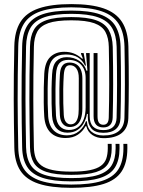

<svg xmlns="http://www.w3.org/2000/svg" viewBox="-20 -761 687 924"><path d="M323.1 142.9Q226.3 142.9 166.3 123.2Q106.3 103.5 78.2 60.6Q50.1 17.7 48.9 -51.7Q47.7 -112.7 47 -168.4Q46.2 -224.1 46.1 -280.6Q46 -337.2 46.6 -400.1Q47.3 -463.1 48.9 -538.2Q50.3 -610.8 78.5 -655.5Q106.6 -700.2 166.6 -720.7Q226.5 -741.3 323.1 -741.3Q418.7 -741.3 478.6 -720.7Q538.4 -700 567.2 -655.2Q595.9 -610.4 597.9 -537.5Q599 -485.7 599.4 -440.6Q599.9 -395.6 599.8 -354.4Q599.8 -313.2 599.2 -273.5Q598.7 -233.7 597.6 -192.3Q596.1 -144.9 565.3 -120.3Q534.6 -95.7 476.7 -96.1Q446.8 -96.3 424.5 -111.2Q402.2 -126.1 395.4 -153.6H391.4Q378.7 -128.9 354.7 -112.9Q330.7 -96.8 295.5 -96.8Q249.8 -96.8 223.3 -122.9Q196.7 -149 193 -200.2Q191 -230.4 190.5 -267.2Q190 -304 190.7 -340.5Q191.4 -377 193 -406.2Q196.3 -462.8 222.5 -487.3Q248.6 -511.7 289.3 -511.7Q314.7 -511.7 335 -503.8Q355.3 -495.9 374.6 -478.9H379.4L369.9 -501.6V-505.6H382.5L393.7 -445.4H389Q377.1 -471.1 354.7 -484.9Q332.3 -498.8 297.1 -498.8Q255.7 -498.8 235.2 -477Q214.8 -455.3 211.8 -405Q209.8 -370.8 209.3 -333.8Q208.8 -296.7 209.5 -262.3Q210.1 -228 211.8 -201.7Q215.1 -156.1 238.8 -132.9Q262.6 -109.7 302.7 -109.7Q336.7 -109.7 360.6 -129.8Q384.5 -149.9 393.5 -177.5H398.2Q399.9 -144 421 -126.6Q442.1 -109.2 476.7 -109Q525.5 -108.7 551.5 -130.1Q577.6 -151.5 578.8 -193Q579.8 -234.1 580.4 -273.6Q580.9 -313.1 581 -354.1Q581 -395 580.6 -440Q580.2 -485 579.1 -537Q577.3 -604.1 551.4 -645.6Q525.4 -687.2 469.8 -706.4Q414.2 -725.7 323.1 -725.7Q231.5 -725.7 175.8 -706.6Q120.2 -687.6 94.7 -646.2Q69.1 -604.7 67.8 -537.8Q66.1 -462.8 65.5 -400Q64.8 -337.2 64.9 -280.8Q65 -224.3 65.8 -168.7Q66.5 -113.1 67.8 -52.1Q68.9 11.5 94.4 51.2Q119.9 90.8 175.6 109.1Q231.4 127.3 323.1 127.3Q415 127.3 469.9 109.9Q524.9 92.5 549.3 54.3Q573.7 16.1 574 -46.1Q574.1 -51.1 574 -56.8Q573.9 -62.4 573.7 -68.5H592.6Q592.8 -62.4 592.9 -56.9Q593 -51.4 592.9 -45.9Q592.6 22.8 565.1 64.3Q537.6 105.8 478.3 124.4Q418.9 142.9 323.1 142.9ZM323.1 111.8Q236.3 111.8 184.8 94.8Q133.3 77.8 110.5 41.6Q87.6 5.4 86.6 -52.5Q85.4 -113.3 84.6 -168.8Q83.9 -224.3 83.8 -280.8Q83.6 -337.2 84.3 -399.9Q85 -462.5 86.6 -537.4Q87.7 -598.6 110.6 -636.6Q133.5 -674.6 185 -692.4Q236.5 -710.1 323.1 -710.1Q409.2 -710.1 460.6 -692.2Q512 -674.3 535.3 -636Q558.6 -597.6 560.3 -536.3Q561.3 -484.9 561.8 -440.2Q562.2 -395.4 562.1 -354.6Q562.1 -313.8 561.5 -274.3Q561 -234.8 559.9 -193.6Q559 -158.2 537.7 -139.9Q516.5 -121.6 476.7 -121.9Q436.7 -122.1 419.6 -143.3Q402.4 -164.5 402.7 -197.4L402.8 -212.6H398.4Q394.6 -189 383.2 -168.5Q371.9 -147.9 352.3 -135.2Q332.7 -122.5 304 -122.5Q272.2 -122.5 252.8 -142.9Q233.4 -163.2 230.5 -203.2Q229 -229 228.3 -263Q227.6 -297 228.1 -333.6Q228.7 -370.3 230.7 -403.9Q233.1 -447.9 251.7 -466.9Q270.2 -485.9 300.8 -485.9Q335.3 -485.9 361.3 -468.4Q387.4 -450.9 395.9 -420.9H400.6L394.1 -505.6H411.6V-202Q411.6 -135.4 476.7 -134.9Q507.5 -134.5 523.9 -149.7Q540.3 -164.9 541.1 -194.3Q542.2 -235.1 542.7 -274.4Q543.2 -313.6 543.3 -354.3Q543.3 -395 542.9 -439.6Q542.5 -484.2 541.4 -535.8Q539.9 -591.4 519.3 -626.4Q498.6 -661.4 451.4 -677.9Q404.1 -694.4 323.1 -694.4Q241.4 -694.4 194.2 -678.2Q147.1 -661.9 126.8 -627.2Q106.6 -592.5 105.4 -537.2Q103.8 -462.3 103.1 -399.7Q102.5 -337.2 102.6 -281Q102.7 -224.7 103.5 -169.2Q104.2 -113.7 105.4 -52.9Q106.5 -1 126.7 31.9Q146.8 64.8 194.1 80.4Q241.3 96.1 323.1 96.1Q405.1 96.1 451.4 81.3Q497.8 66.6 517 35.2Q536.1 3.8 536.4 -46.3Q536.5 -51.1 536.4 -56.7Q536.2 -62.3 536 -68.5H554.9Q555.1 -62.3 555.2 -56.7Q555.3 -51.1 555.2 -46.2Q555 10 533.2 44.8Q511.3 79.7 460.7 95.7Q410 111.8 323.1 111.8ZM323.1 80.5Q246.1 80.5 203.1 66.2Q160 51.8 142.5 22.2Q125.1 -7.4 124.3 -53.2Q123.1 -114 122.3 -169.4Q121.6 -224.7 121.4 -281Q121.3 -337.2 122 -399.6Q122.7 -462 124.3 -536.8Q125.3 -586.1 142.9 -617.5Q160.5 -648.9 203.4 -663.9Q246.4 -678.8 323.1 -678.8Q399.4 -678.8 442.3 -663.6Q485.2 -648.5 503.2 -616.7Q521.2 -585 522.6 -535.2Q523.6 -483.9 524.1 -439.5Q524.5 -395 524.5 -354.5Q524.4 -314 523.9 -274.8Q523.3 -235.6 522.3 -195Q521.6 -171.6 510 -159.6Q498.5 -147.5 476.7 -147.7Q453.7 -147.9 442.1 -161.4Q430.4 -174.9 430.4 -201.9V-505.6H449.3V-201.9Q449.3 -180.8 455.9 -170.8Q462.6 -160.8 476.7 -160.6Q489.7 -160.4 496.4 -169.1Q503 -177.8 503.4 -195.7Q504.5 -236.3 505 -275.3Q505.6 -314.3 505.6 -354.6Q505.7 -394.9 505.2 -439.2Q504.8 -483.5 503.7 -534.7Q502.8 -578.5 487.5 -607Q472.1 -635.5 433.4 -649.4Q394.6 -663.2 323.1 -663.2Q251 -663.2 212.4 -649.6Q173.8 -635.9 158.9 -607.8Q144 -579.7 143.1 -536.4Q141.5 -461.8 140.8 -399.4Q140.1 -337.1 140.3 -281Q140.4 -224.9 141.1 -169.6Q141.9 -114.4 143.1 -53.6Q143.6 -23.8 151.5 -1.6Q159.4 20.6 179 35.4Q198.6 50.1 233.7 57.5Q268.7 64.9 323.1 64.9Q377.8 64.9 412.2 57.9Q446.6 51 465.3 37.2Q484.1 23.4 491.3 2.5Q498.5 -18.4 498.7 -46.5Q498.8 -51.2 498.7 -56.7Q498.6 -62.2 498.4 -68.5H517.2Q517.4 -62.3 517.5 -56.8Q517.6 -51.2 517.5 -46.4Q517.3 -2.6 500.9 25.5Q484.5 53.5 442.4 67Q400.3 80.5 323.1 80.5ZM311.3 -135.5Q337.3 -135.5 355.3 -148.8Q373.2 -162.1 382.7 -186.6Q392.1 -211.1 392.1 -245V-385.6Q392.1 -426.1 370 -449.5Q348 -472.9 309 -472.9Q280 -472.9 265.8 -456.7Q251.6 -440.6 249.4 -402.9Q247.5 -369.1 247 -332.7Q246.5 -296.3 247.2 -263Q247.8 -229.7 249.4 -204.6Q251.7 -170.3 268.3 -152.9Q284.9 -135.5 311.3 -135.5ZM315.9 -149.8Q296.1 -149.8 283.1 -163.9Q270 -178 268.2 -206Q266.7 -230.8 266 -263.8Q265.3 -296.8 265.8 -332.7Q266.3 -368.6 268.2 -401.7Q269.7 -426.8 276.8 -439.2Q283.9 -451.7 294 -455.9Q304 -460 314.1 -460Q334.2 -460 348 -451.2Q361.9 -442.4 369.1 -425.3Q376.4 -408.2 376.4 -383.7V-239.7Q376.4 -210.1 369.5 -190Q362.6 -169.9 349.1 -159.9Q335.7 -149.8 315.9 -149.8ZM319.7 -162.6Q332.6 -162.6 341.2 -170.4Q349.8 -178.2 354.3 -194.3Q358.8 -210.4 358.8 -235.1L359.2 -384.3Q359.3 -415.2 347.7 -431.2Q336.2 -447.2 316.8 -447.2Q302.5 -447.2 295.7 -436.3Q288.8 -425.5 287 -400.6Q284.9 -367.9 284.3 -332.5Q283.8 -297.1 284.6 -264.5Q285.4 -231.9 286.9 -207.6Q288.5 -184.6 297.5 -173.6Q306.6 -162.6 319.7 -162.6Z"/></svg>

Font: Big Shoulders Inline Text Thin
Style: Regular
Weight: 100
Designer: Patric King
Foundry: XO Type Co
Version: Version 2.002